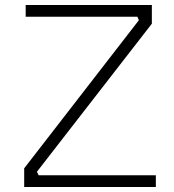

<svg xmlns="http://www.w3.org/2000/svg" viewBox="-20 -750 699 770"><path d="M77 -75 537 -669 531 -683H83V-730H589V-655L128 -61L135 -47H605V0H77Z"/></svg>

Font: Sora-SIA ExtraLight
Style: Regular
Weight: 200
Designer: Jonathan Barnbrook, Julián Moncada
Foundry: Barnbrook Fonts
Version: Version 2.000